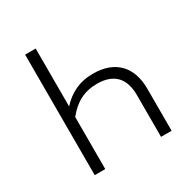

<svg xmlns="http://www.w3.org/2000/svg" viewBox="-159 -815 912 945"><g transform="rotate(-30 297.0 -342.5)"><path d="M353 -437C273 -437 217 -406 171 -356V-685H111V0H171V-296C218 -354 271 -384 345 -384C445 -384 488 -328 488 -238V0H548V-239C548 -362 480 -437 353 -437Z"/></g></svg>

Font: FiraGO Light
Style: Regular
Weight: 300
Designer: bBox Type
Foundry: bBox Type GmbH
Version: Version 1.001;PS 001.001;hotconv 1.0.88;makeotf.lib2.5.64775